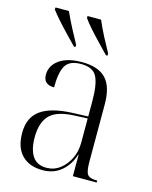

<svg xmlns="http://www.w3.org/2000/svg" viewBox="-116 -842 734 928"><g transform="rotate(15 250.5 -378.0)"><path d="M187 10Q121 10 83.5 -28Q46 -66 46 -139Q46 -217 98.5 -254Q151 -291 257 -295L334 -298V-377Q334 -458 315 -496Q296 -534 235 -534Q178 -534 158 -500Q138 -466 138 -391Q84 -391 84 -440Q84 -486 124.5 -515Q165 -544 238 -544Q319 -544 357.5 -504Q396 -464 396 -375V-87Q396 -40 407 -25Q418 -10 452 -10H456V0H337V-107H335Q319 -55 281 -22.5Q243 10 187 10ZM202 -6Q240 -6 269.5 -28.5Q299 -51 316.5 -87Q334 -123 334 -166V-288L267 -285Q179 -281 144.5 -244Q110 -207 110 -134Q110 -73 132.5 -39.5Q155 -6 202 -6ZM180 -606Q157 -630 131 -657Q105 -684 82 -710Q59 -736 44 -756L45 -766H112Q127 -732 148 -691.5Q169 -651 188 -617L187 -606ZM340 -606Q317 -630 291 -657Q265 -684 242 -710Q219 -736 205 -756V-766H273Q287 -732 308 -691.5Q329 -651 348 -617V-606Z"/></g></svg>

Font: Noto Serif Display SemiCondensed Light
Style: Regular
Weight: 300
Width: 4
Designer: Monotype Design Team
Foundry: Monotype Imaging Inc.
Version: Version 2.009